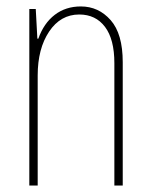

<svg xmlns="http://www.w3.org/2000/svg" viewBox="-20 -576 465 596"><path d="M71 0V-548H91L96 -456H99Q116 -504 150 -530Q184 -556 231 -556Q286 -556 323.5 -513.5Q361 -471 361 -383V0H335V-380Q335 -454 306 -492.5Q277 -531 226 -531Q168 -531 132.5 -478Q97 -425 97 -342V0Z"/></svg>

Font: Noto Sans Thai ExtCond Thin
Style: Regular
Weight: 100
Width: 2
Designer: Monotype Design Team
Foundry: Monotype Imaging Inc.
Version: Version 2.002; ttfautohint (v1.8.4.7-5d5b)